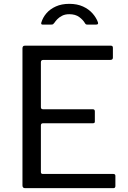

<svg xmlns="http://www.w3.org/2000/svg" viewBox="-20 -980 668 1000"><path d="M97 -728Q97 -742 109 -742H558Q568 -742 568 -731V-680Q568 -668 555 -668H206Q193 -668 193 -656V-422Q193 -411 204 -411H463Q474 -411 474 -400V-347Q474 -343 472 -340.5Q470 -338 463 -338H204Q193 -338 193 -327V-84Q193 -74 203 -74H570Q581 -74 581 -64V-11Q581 -6 578.5 -3Q576 0 570 0H111Q97 0 97 -14V-728ZM481 -852H434Q430 -852 427.5 -853.5Q425 -855 422 -860Q413 -876 393 -891Q373 -906 341 -906Q319 -906 303.5 -898Q288 -890 278.5 -880Q269 -870 263 -861Q259 -856 256.5 -854Q254 -852 247 -852H201Q196 -852 195 -855.5Q194 -859 195 -862Q203 -889 222 -911Q241 -933 271 -946.5Q301 -960 341 -960Q382 -960 412.5 -946Q443 -932 462.5 -909.5Q482 -887 490 -864Q494 -852 481 -852Z"/></svg>

Font: Libre Franklin Thin
Style: Regular
Weight: 400
Version: Version 3.000